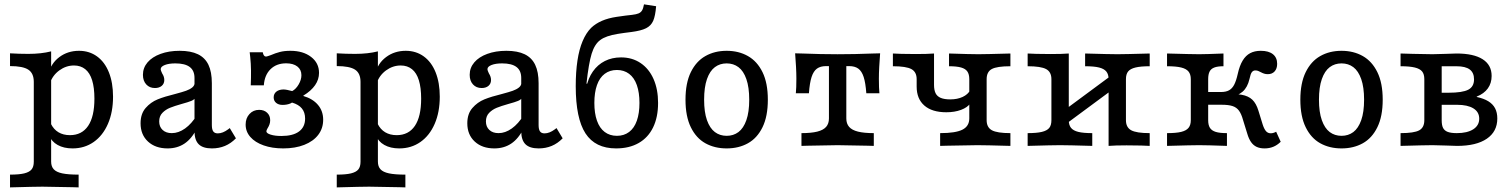

<svg xmlns="http://www.w3.org/2000/svg" viewBox="-20 -655 6775 862"><path d="M131.7 71V-287.3Q131.7 -326 107.3 -342.1Q83 -358.3 25 -358.3V-415.6Q66.3 -413.1 107.1 -413.1Q164.9 -413.1 209.6 -424.4V70.4Q209.6 92.3 221.2 104.9Q232.7 117.6 259.2 123.3Q285.8 129 333 129V186.3L306.2 185.5Q197 183.1 170.6 183.1Q137.4 183.1 25 186.3V129Q65.8 129 88.9 123.4Q112 117.7 121.8 105.6Q131.7 93.5 131.7 71ZM199.8 -48.4 208.2 -99.9Q220.8 -74.1 242.6 -61.1Q264.4 -48.2 293.9 -48.2Q347.5 -48.2 375.7 -89.9Q403.9 -131.6 403.9 -212.2Q403.9 -261.2 393.7 -294.4Q383.5 -327.6 362.8 -344.3Q342.1 -361 312.2 -361Q276.5 -361 246.1 -338.8Q215.7 -316.5 204 -280.7L198.4 -324.2Q208.5 -370.2 246.2 -398.5Q283.9 -426.9 334.8 -426.9Q380.9 -426.9 415.6 -401.8Q450.3 -376.7 468.9 -330.1Q487.5 -283.6 487.5 -221.1Q487.5 -151.5 464.6 -98.9Q441.7 -46.3 400.6 -17.5Q359.4 11.3 305.7 11.3Q266.2 11.3 238.7 -4.2Q211.2 -19.6 199.8 -48.4Z M853.2 -66.5V-305Q853.2 -338.1 831.9 -354.2Q810.6 -370.4 767.4 -370.4Q738.2 -370.4 719.9 -363.2Q701.5 -355.9 701.5 -344.6Q701.5 -341.2 703.6 -335.8Q705.6 -330.4 708 -325.4Q712.8 -318.1 715.2 -310.8Q717.6 -303.6 717.6 -295.6Q717.6 -279.4 706.2 -269.6Q694.7 -259.8 675.5 -259.8Q651.4 -259.8 636.6 -276Q621.7 -292.2 621.7 -319.1Q621.7 -350.7 642.5 -375.1Q663.3 -399.4 700.8 -413.1Q738.3 -426.9 786.6 -426.9Q836.6 -426.9 868.7 -411.4Q900.7 -395.8 915.9 -363.9Q931.1 -332 931.1 -281.4V-93.7Q931.1 -73.6 937.5 -64.9Q943.9 -56.2 957.7 -56.2Q968.9 -56.2 980.6 -60.8Q992.2 -65.4 1004.6 -74.6L1011.5 -80L1039.2 -34Q1016.8 -11.1 990 0.1Q963.3 11.3 931.3 11.3Q890.9 11.3 872 -7.5Q853.2 -26.3 853.2 -66.5ZM611.1 -101.5Q611.1 -143.9 633.8 -170.1Q656.6 -196.2 687.8 -208.9Q718.9 -221.5 767 -233.2Q798.6 -241.6 815.3 -247.5Q832 -253.4 843 -262.2Q854 -271 854 -284.3L858.8 -218.6Q853.3 -208 839.2 -202.1Q825 -196.3 794.6 -188Q762.8 -179 743.1 -171Q723.3 -163 709 -148.2Q694.7 -133.5 694.7 -109.8Q694.7 -85.9 710 -71.6Q725.3 -57.3 751.3 -57.3Q781.6 -57.3 811 -78.3Q840.4 -99.3 864.5 -138.6L863.8 -78.1Q841.2 -32.6 808.6 -10.6Q776 11.3 732.4 11.3Q677.7 11.3 644.4 -19.5Q611.1 -50.3 611.1 -101.5Z M1082.8 -95.7Q1082.8 -124.4 1100 -143.1Q1117.1 -161.8 1143.5 -161.8Q1165.4 -161.8 1179.2 -149Q1193 -136.2 1193 -115.3Q1193 -104.9 1189.7 -96Q1186.5 -87.1 1180.9 -78.4Q1179.2 -75 1177.5 -71.6Q1175.9 -68.2 1175.9 -65.7Q1175.9 -56.6 1195 -50.6Q1214.1 -44.5 1243.2 -44.5Q1295.2 -44.5 1322.5 -64.7Q1349.8 -84.9 1349.8 -122.6Q1349.8 -150.4 1335.3 -168.1Q1320.9 -185.8 1291.1 -194.5Q1287.8 -192.9 1283.7 -190.4Q1268.2 -184 1248.4 -184Q1230.6 -184 1219.6 -193.3Q1208.7 -202.5 1208.7 -217.9Q1208.7 -234 1220.8 -243.7Q1233 -253.3 1253.2 -253.3Q1265.3 -253.3 1291.9 -246.1Q1308.8 -255.1 1321 -276.2Q1333.2 -297.2 1333.2 -317.3Q1333.2 -342.4 1314.9 -356.5Q1296.6 -370.7 1264.8 -370.7Q1221.2 -370.7 1194.5 -344.3Q1167.7 -318 1164.5 -272H1105.8Q1107.3 -307 1106.9 -338.5Q1106.5 -370 1103.4 -399.2L1101 -420.3H1159.7Q1161.4 -410.6 1165.1 -405.8Q1168.7 -401 1174.4 -401Q1178 -401 1195.8 -407.5Q1216.2 -416.4 1236.2 -421.6Q1256.2 -426.9 1283.9 -426.9Q1340.9 -426.9 1376.6 -399.5Q1412.3 -372.2 1412.3 -327.8Q1412.3 -298.2 1394.6 -272.6Q1376.9 -246.9 1341.9 -225.7V-224.1Q1384.3 -211.6 1407.6 -184Q1430.9 -156.5 1430.9 -117.4Q1430.9 -78.7 1408.9 -49.8Q1386.9 -20.8 1346.1 -4.7Q1305.3 11.3 1251.4 11.3Q1201.8 11.3 1163.5 -2.3Q1125.2 -15.8 1104 -40Q1082.8 -64.1 1082.8 -95.7Z M1598.6 71V-287.3Q1598.6 -326 1574.3 -342.1Q1549.9 -358.3 1491.9 -358.3V-415.6Q1533.2 -413.1 1574 -413.1Q1631.9 -413.1 1676.6 -424.4V70.4Q1676.6 92.3 1688.1 104.9Q1699.6 117.6 1726.2 123.3Q1752.7 129 1800 129V186.3L1773.2 185.5Q1663.9 183.1 1637.5 183.1Q1604.3 183.1 1491.9 186.3V129Q1532.7 129 1555.8 123.4Q1579 117.7 1588.8 105.6Q1598.6 93.5 1598.6 71ZM1666.7 -48.4 1675.1 -99.9Q1687.7 -74.1 1709.5 -61.1Q1731.3 -48.2 1760.8 -48.2Q1814.4 -48.2 1842.6 -89.9Q1870.8 -131.6 1870.8 -212.2Q1870.8 -261.2 1860.6 -294.4Q1850.5 -327.6 1829.7 -344.3Q1809 -361 1779.1 -361Q1743.4 -361 1713 -338.8Q1682.6 -316.5 1671 -280.7L1665.4 -324.2Q1675.4 -370.2 1713.1 -398.5Q1750.8 -426.9 1801.7 -426.9Q1847.8 -426.9 1882.5 -401.8Q1917.2 -376.7 1935.8 -330.1Q1954.4 -283.6 1954.4 -221.1Q1954.4 -151.5 1931.5 -98.9Q1908.7 -46.3 1867.5 -17.5Q1826.3 11.3 1772.6 11.3Q1733.1 11.3 1705.6 -4.2Q1678.1 -19.6 1666.7 -48.4Z M2320.1 -66.5V-305Q2320.1 -338.1 2298.8 -354.2Q2277.6 -370.4 2234.3 -370.4Q2205.2 -370.4 2186.8 -363.2Q2168.5 -355.9 2168.5 -344.6Q2168.5 -341.2 2170.5 -335.8Q2172.6 -330.4 2175 -325.4Q2179.7 -318.1 2182.1 -310.8Q2184.5 -303.6 2184.5 -295.6Q2184.5 -279.4 2173.1 -269.6Q2161.7 -259.8 2142.4 -259.8Q2118.3 -259.8 2103.5 -276Q2088.7 -292.2 2088.7 -319.1Q2088.7 -350.7 2109.5 -375.1Q2130.2 -399.4 2167.7 -413.1Q2205.3 -426.9 2253.5 -426.9Q2303.6 -426.9 2335.6 -411.4Q2367.6 -395.8 2382.8 -363.9Q2398.1 -332 2398.1 -281.4V-93.7Q2398.1 -73.6 2404.5 -64.9Q2410.8 -56.2 2424.7 -56.2Q2435.8 -56.2 2447.5 -60.8Q2459.1 -65.4 2471.5 -74.6L2478.5 -80L2506.1 -34Q2483.7 -11.1 2456.9 0.1Q2430.2 11.3 2398.3 11.3Q2357.9 11.3 2339 -7.5Q2320.1 -26.3 2320.1 -66.5ZM2078 -101.5Q2078 -143.9 2100.8 -170.1Q2123.5 -196.2 2154.7 -208.9Q2185.9 -221.5 2234 -233.2Q2265.5 -241.6 2282.2 -247.5Q2298.9 -253.4 2309.9 -262.2Q2320.9 -271 2320.9 -284.3L2325.7 -218.6Q2320.2 -208 2306.1 -202.1Q2292 -196.3 2261.5 -188Q2229.7 -179 2210 -171Q2190.3 -163 2175.9 -148.2Q2161.6 -133.5 2161.6 -109.8Q2161.6 -85.9 2176.9 -71.6Q2192.2 -57.3 2218.2 -57.3Q2248.6 -57.3 2277.9 -78.3Q2307.3 -99.3 2331.4 -138.6L2330.7 -78.1Q2308.1 -32.6 2275.5 -10.6Q2242.9 11.3 2199.4 11.3Q2144.6 11.3 2111.3 -19.5Q2078 -50.3 2078 -101.5Z M2564.8 -267.9Q2564.8 -332.1 2572.5 -382.9Q2580.1 -433.6 2595.8 -470.6Q2611.5 -507.6 2634.1 -530.1Q2653.8 -549 2682.2 -561.4Q2710.6 -573.7 2748.3 -579.3Q2768.6 -582.5 2788.1 -584.9Q2802.9 -586.6 2816.9 -588.2Q2837 -590.5 2847.1 -594.9Q2857.3 -599.3 2862.7 -608.4Q2868 -617.5 2871.3 -635.5L2925.7 -627.1Q2922.3 -583.8 2912.6 -561.6Q2902.8 -539.4 2880.6 -528.2Q2858.4 -517 2815.1 -511.4Q2803.9 -510.6 2784.6 -507.5Q2774.1 -506 2768.8 -505.2Q2763.6 -504.4 2753.1 -502.8Q2700.3 -494.3 2674.9 -475.4Q2649.5 -456.6 2636.2 -413.7Q2623 -370.8 2613 -279.3H2624.3L2612.1 -261.4Q2620.3 -303.5 2641.9 -334.2Q2663.5 -364.9 2695.6 -381.1Q2727.7 -397.3 2768.4 -397.3Q2818.3 -397.3 2856 -371.9Q2893.6 -346.6 2914.1 -300.4Q2934.5 -254.1 2934.5 -193Q2934.5 -128.8 2912.1 -82.9Q2889.7 -37 2847.4 -12.9Q2805.1 11.3 2745.9 11.3Q2652.5 11.3 2608.6 -56.1Q2564.8 -123.5 2564.8 -267.9ZM2850.9 -193Q2850.9 -239.5 2839.2 -272.8Q2827.5 -306.2 2804.5 -323.5Q2781.5 -340.8 2749.7 -340.8Q2717.8 -340.8 2694.8 -323.5Q2671.8 -306.2 2660.1 -272.8Q2648.4 -239.5 2648.4 -193Q2648.4 -146.5 2660.1 -113.2Q2671.8 -79.8 2694.8 -62.5Q2717.8 -45.2 2749.7 -45.2Q2781.5 -45.2 2804.5 -62.5Q2827.5 -79.8 2839.2 -113.2Q2850.9 -146.5 2850.9 -193Z M3057.6 -207.4Q3057.6 -282.1 3081.5 -331Q3105.4 -379.8 3146.9 -403.3Q3188.5 -426.9 3242.4 -426.9Q3296.4 -426.9 3337.9 -403.3Q3379.5 -379.8 3403.4 -331Q3427.3 -282.1 3427.3 -207.4Q3427.3 -132.6 3403.4 -83.8Q3379.5 -34.9 3337.9 -11.8Q3296.4 11.3 3242.4 11.3Q3188.5 11.3 3146.9 -11.8Q3105.4 -34.9 3081.5 -83.8Q3057.6 -132.6 3057.6 -207.4ZM3343.7 -207.4Q3343.7 -263.3 3330.8 -300Q3318 -336.6 3295.4 -353.5Q3272.8 -370.4 3242.4 -370.4Q3212 -370.4 3189.5 -353.5Q3166.9 -336.6 3154 -300Q3141.2 -263.3 3141.2 -207.4Q3141.2 -151.7 3154 -115.4Q3166.9 -79.1 3189.5 -62.1Q3212 -45.2 3242.4 -45.2Q3272.8 -45.2 3295.4 -62.1Q3318 -79.1 3330.8 -115.4Q3343.7 -151.7 3343.7 -207.4Z M3701.6 -123.4V-358.2H3688.7Q3663.5 -358.2 3647.9 -347Q3632.3 -335.7 3623.7 -309.4Q3615.1 -283.1 3611.7 -236.3H3553Q3555.4 -259.7 3555.4 -301.7Q3555.4 -325.3 3553.8 -355.4Q3552.2 -385.5 3549.8 -415.6L3584.9 -414.7Q3663 -411.5 3740.5 -411.5Q3818.3 -411.5 3896.4 -414.7L3931.4 -415.6Q3928.9 -385.5 3927.4 -355.4Q3925.8 -325.3 3925.8 -301.7Q3925.8 -259.7 3928.2 -236.3H3869.4Q3866 -283.1 3857.5 -309.4Q3848.9 -335.7 3833.3 -347Q3817.7 -358.2 3792.5 -358.2H3779.6V-123.4Q3779.6 -99.9 3792.2 -85.4Q3804.8 -70.9 3832 -64.1Q3859.3 -57.3 3903 -57.3V0L3875.5 -0.8Q3766.5 -3.2 3740.7 -3.2Q3714.7 -3.2 3605.7 -0.8L3578.2 0V-57.3Q3621.9 -57.3 3649.1 -64.1Q3676.4 -70.9 3689 -85.4Q3701.6 -99.9 3701.6 -123.4Z M4331.7 -123.4V-299.5Q4331.7 -321.3 4323.2 -333.8Q4314.7 -346.3 4295.1 -351.9Q4275.4 -357.6 4240.7 -357.6V-414.8Q4336.8 -411.6 4372.4 -411.6Q4404.4 -411.6 4516.3 -414.8V-357.6Q4456 -357.6 4432.8 -345.1Q4409.6 -332.6 4409.6 -299.5V-115.3Q4409.6 -83.1 4433.2 -70.2Q4456.7 -57.3 4516.3 -57.3V0Q4404.2 -3.2 4368.2 -3.2Q4343.1 -3.2 4229.8 -0.8L4200.8 0V-57.3Q4270.4 -57.3 4301 -72.9Q4331.7 -88.5 4331.7 -123.4ZM4095.4 -266.3V-299.5Q4095.4 -331.8 4071.9 -344.7Q4048.3 -357.6 3988.7 -357.6V-414.8Q4008.2 -414 4027 -413.2L4092.5 -412.4Q4143.4 -412.4 4173.4 -414.8V-274.2Q4173.4 -250.6 4180.4 -236.4Q4187.5 -222.2 4203.6 -215.5Q4219.7 -208.8 4246.3 -208.8Q4278.1 -208.8 4301.8 -219.8Q4325.5 -230.9 4335.7 -250.1V-190.4Q4323.7 -172.7 4294.8 -161.8Q4265.9 -151 4228.6 -151Q4164.6 -151 4130 -181.1Q4095.4 -211.2 4095.4 -266.3Z M4851.7 -357.6V-414.8Q4960.7 -411.6 4997.2 -411.6Q5029.3 -411.6 5141.7 -414.8V-357.6Q5101 -357.6 5077.8 -351.9Q5054.7 -346.3 5044.9 -334.2Q5035 -322.1 5035 -299.5V-115.3Q5035 -83.1 5058.6 -70.2Q5082.1 -57.3 5141.7 -57.3V0Q5123 -0.8 5103.5 -1.6L5037.9 -2.4Q4987 -2.4 4957.1 0V-299.5Q4957.1 -321.3 4947 -333.8Q4936.9 -346.3 4914.5 -351.9Q4892 -357.6 4851.7 -357.6ZM4700.4 -115.3V-299.5Q4700.4 -331.8 4676.9 -344.7Q4653.3 -357.6 4593.7 -357.6V-414.8Q4613.3 -414 4632 -413.2L4697.5 -412.4Q4748.4 -412.4 4778.4 -414.8V-115.3Q4778.4 -93.5 4788.4 -81Q4798.5 -68.5 4821 -62.9Q4843.5 -57.3 4883.8 -57.3V0Q4775.3 -3.2 4738.9 -3.2Q4706.6 -3.2 4593.7 0V-57.3Q4634.5 -57.3 4657.6 -62.9Q4680.7 -68.5 4690.6 -80.6Q4700.4 -92.7 4700.4 -115.3ZM4730 -139.2 4973.4 -319.2 5005.5 -275.6 4762 -95.6Z M5579.7 -55 5560.5 -117Q5553.3 -143.3 5542.6 -158Q5532 -172.7 5513.9 -178.7Q5495.9 -184.7 5466 -184.7H5392.3V-241.9H5461.5Q5483.9 -241.9 5497.7 -249.5Q5511.6 -257 5520.7 -274.2Q5529.9 -291.5 5537.1 -323.7Q5545.3 -360.6 5559.2 -383.3Q5573 -406 5592.9 -416.4Q5612.8 -426.9 5640.5 -426.9Q5675.8 -426.9 5694.9 -411.6Q5713.9 -396.4 5713.9 -368.5Q5713.9 -347 5702.6 -334.5Q5691.3 -322 5672.1 -322Q5662.7 -322 5655.5 -324.4Q5648.2 -326.7 5639.9 -331.2Q5634.3 -334.5 5628.4 -336.7Q5622.4 -338.8 5616 -338.8Q5606.5 -338.8 5600.5 -331.3Q5594.5 -323.9 5589.6 -300.2Q5581 -263 5559.1 -243.7Q5537.1 -224.4 5495.9 -216.9L5472.9 -231.2Q5523.9 -235 5554.4 -229.6Q5584.9 -224.1 5602.4 -207.4Q5619.9 -190.7 5629.7 -158.4L5648.8 -96.4Q5655.2 -76.4 5663.5 -66.5Q5671.8 -56.6 5685.2 -56.6Q5696.8 -56.6 5709.4 -63.6L5729.8 -18.5Q5714.3 -3.2 5696.5 4Q5678.8 11.3 5657.3 11.3Q5636.4 11.3 5621.6 4.3Q5606.8 -2.7 5596.7 -17.2Q5586.5 -31.7 5579.7 -55ZM5326.2 -115.3V-299.5Q5326.2 -321.3 5316 -333.8Q5305.9 -346.3 5283.1 -351.9Q5260.3 -357.6 5219.5 -357.6V-414.8Q5332.4 -411.6 5364 -411.6Q5393.9 -411.6 5472.9 -414.8V-357.6Q5446.6 -357.6 5431.8 -351.9Q5417 -346.3 5410.6 -333.8Q5404.2 -321.3 5404.2 -299.5V-115.3Q5404.2 -93.5 5412.1 -81Q5420.1 -68.5 5438 -62.9Q5455.9 -57.3 5488.5 -57.3V0Q5398.7 -3.2 5363.5 -3.2Q5331.8 -3.2 5219.5 0V-57.3Q5260.3 -57.3 5283.1 -62.9Q5305.9 -68.5 5316 -81Q5326.2 -93.5 5326.2 -115.3Z M5818 -207.4Q5818 -282.1 5842 -331Q5865.9 -379.8 5907.4 -403.3Q5949 -426.9 6002.9 -426.9Q6056.8 -426.9 6098.4 -403.3Q6139.9 -379.8 6163.8 -331Q6187.8 -282.1 6187.8 -207.4Q6187.8 -132.6 6163.8 -83.8Q6139.9 -34.9 6098.4 -11.8Q6056.8 11.3 6002.9 11.3Q5949 11.3 5907.4 -11.8Q5865.9 -34.9 5842 -83.8Q5818 -132.6 5818 -207.4ZM6104.2 -207.4Q6104.2 -263.3 6091.3 -300Q6078.4 -336.6 6055.9 -353.5Q6033.3 -370.4 6002.9 -370.4Q5972.5 -370.4 5949.9 -353.5Q5927.4 -336.6 5914.5 -300Q5901.6 -263.3 5901.6 -207.4Q5901.6 -151.7 5914.5 -115.4Q5927.4 -79.1 5949.9 -62.1Q5972.5 -45.2 6002.9 -45.2Q6033.3 -45.2 6055.9 -62.1Q6078.4 -79.1 6091.3 -115.4Q6104.2 -151.7 6104.2 -207.4Z M6374.6 -115.3V-299.5Q6374.6 -322 6364.8 -334.1Q6355 -346.3 6331.9 -351.9Q6308.7 -357.6 6267.9 -357.6V-414.8L6322.6 -413.2Q6378.8 -411.6 6410.8 -411.6Q6433.3 -411.6 6471.3 -413.2Q6505 -414.8 6519.3 -414.8Q6595.9 -414.8 6636.4 -389.1Q6676.8 -363.4 6676.8 -314Q6676.8 -281.7 6659.8 -258.1Q6642.8 -234.5 6609.9 -221.4V-219.7Q6641.6 -212.8 6662 -200.3Q6682.4 -187.8 6692.4 -168.7Q6702.3 -149.5 6702.3 -123.1Q6702.3 -64.4 6655.2 -32.2Q6608.1 0 6521.7 0Q6506.5 -0.1 6472.7 -1.6Q6435.3 -3.2 6411.3 -3.2Q6380.8 -3.2 6267.9 0V-57.3Q6328.3 -57.3 6351.5 -69.8Q6374.6 -82.3 6374.6 -115.3ZM6621.1 -122.2Q6621.1 -152.1 6595.1 -168.3Q6569 -184.5 6521.6 -184.5H6430.9V-238.7H6483.6Q6545.9 -238.7 6571.9 -252.3Q6597.8 -265.8 6597.8 -298.8Q6597.8 -328.5 6578.6 -343Q6559.3 -357.5 6519.5 -357.5H6441.5L6452.6 -365.6V-115.3Q6452.6 -92.7 6458.8 -80.6Q6465 -68.4 6479.8 -62.8Q6494.6 -57.3 6520.4 -57.3Q6567.3 -57.3 6594.2 -74.5Q6621.1 -91.7 6621.1 -122.2Z"/></svg>

Font: Playfair Micro SmCond SmLight
Style: Regular
Weight: 360
Width: 4
Designer: Claus Eggers Sørensen
Foundry: Claus Eggers Sørensen
Version: Version 2.100;Glyphs 3.2 (3219)